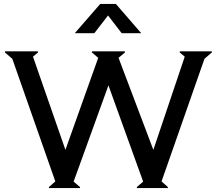

<svg xmlns="http://www.w3.org/2000/svg" viewBox="-20 -963 1110 983"><path d="M533.2 -883.8 462.9 -793H362.8L493.2 -942.9H573.2L703.1 -793H603ZM314.9 -195.8 482.9 -667 450.2 -694.8 451.2 -700.2H619.1L620.1 -694.8L586.9 -667L765.1 -195.8L925.8 -672.9L899.9 -694.8L900.9 -700.2H1064L1064.9 -694.8L1026.9 -662.1L807.1 -34.2L839.8 -4.9L838.9 0H681.2L680.2 -4.9L712.9 -33.2L535.2 -525.9L356.9 -33.2L390.1 -4.9L389.2 0H231L230 -4.9L263.2 -34.2L43 -662.1L4.9 -694.8L5.9 -700.2H173.8L174.8 -694.8L148.9 -672.9Z"/></svg>

Font: Tiffany Gothic CC
Style: Regular
Weight: 400
Designer: indestructible type*
Foundry: Cowboy Collective
Version: Version 1.000